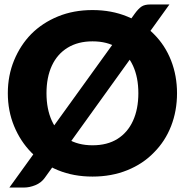

<svg xmlns="http://www.w3.org/2000/svg" viewBox="-20 -782 827 859"><path d="M394 8Q309 8 239.5 -20.5Q170 -49 120 -100Q71 -150 43 -218Q15 -286 15 -365Q15 -444 43 -512Q71 -580 120 -630Q170 -680 239.5 -708.5Q309 -737 394 -737Q479 -737 549.5 -708Q620 -679 669 -629Q719 -579 745.5 -511Q772 -443 772 -365Q772 -286 745.5 -218Q719 -150 669 -100Q620 -49 549.5 -20.5Q479 8 394 8ZM394 -132Q460 -132 505.5 -160.5Q551 -189 575 -241.5Q599 -294 599 -365Q599 -436 575 -488Q551 -540 505.5 -568.5Q460 -597 394 -597Q329 -597 282.5 -568.5Q236 -540 212 -488Q188 -436 188 -365Q188 -294 212 -241.5Q236 -189 282.5 -160.5Q329 -132 394 -132ZM22 57 583 -721Q599 -743 613 -752.5Q627 -762 652 -762H738L180 14Q164 36 138 46.5Q112 57 88 57Z"/></svg>

Font: Aleo Black
Style: Regular
Weight: 900
Designer: Alessio Laiso
Foundry: Alessio Laiso
Version: Version 2.001;gftools[0.9.29]